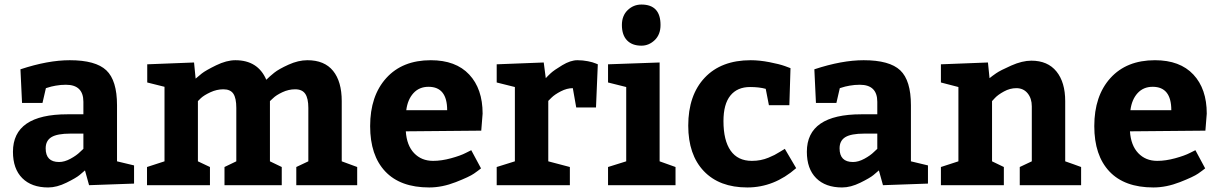

<svg xmlns="http://www.w3.org/2000/svg" viewBox="-20 -815 5358 845"><path d="M570 -7 372 0 354 -65Q345 -57 330 -44.5Q315 -32 272.5 -11Q230 10 192 10Q119 10 78 -31Q37 -72 37 -147Q37 -312 277 -312H347V-367Q347 -442 270 -442Q247 -442 225 -438Q203 -434 192 -430L182 -427L167 -362H77L70 -510Q191 -550 287 -550Q401 -550 448 -505.5Q495 -461 495 -352V-105L570 -87ZM181 -162Q181 -102 240 -102Q264 -102 290.5 -116.5Q317 -131 332 -146L347 -160V-227H290Q232 -227 206.5 -211.5Q181 -196 181 -162Z M1484 -370V-105L1552 -80V0H1284V-80L1337 -105V-340Q1337 -382 1323.5 -402Q1310 -422 1279 -422Q1250 -422 1222.5 -409Q1195 -396 1182 -383L1168 -370V-105L1220 -80V0H968V-80L1020 -105V-340Q1020 -383 1007 -402.5Q994 -422 963 -422Q934 -422 906 -409Q878 -396 864 -383L851 -370V-105L904 -80V0H627V-80L704 -105V-433L628 -452V-532L834 -540L841 -469Q851 -478 868 -491.5Q885 -505 931 -527.5Q977 -550 1016 -550Q1115 -550 1152 -464Q1167 -479 1187 -495Q1207 -511 1250 -530.5Q1293 -550 1333 -550Q1408 -550 1446 -503Q1484 -456 1484 -370Z M2098 -240 1766 -237Q1770 -175 1802.5 -141Q1835 -107 1886 -107Q1923 -107 1965 -118.5Q2007 -130 2030 -142L2054 -154L2097 -74Q2086 -65 2066 -51Q2046 -37 1986 -13.5Q1926 10 1869 10Q1742 10 1675.5 -60.5Q1609 -131 1609 -260Q1609 -393 1680 -471.5Q1751 -550 1876 -550Q1986 -550 2045 -487Q2104 -424 2104 -315ZM1866 -433Q1825 -433 1799.5 -405Q1774 -377 1768 -330H1948Q1948 -433 1866 -433Z M2166 -532 2373 -540 2382 -471Q2390 -480 2404 -493Q2418 -506 2454.5 -528Q2491 -550 2521 -550Q2545 -550 2567.5 -545.5Q2590 -541 2601 -536L2611 -532L2603 -342H2516L2501 -427Q2475 -427 2448 -413Q2421 -399 2407 -385L2393 -371V-105L2488 -80V0H2166V-80L2246 -105V-432L2166 -452Z M2656 -532 2883 -540V-105L2953 -80V0H2656V-80L2736 -105V-432L2656 -452ZM2717 -705Q2717 -746 2742.5 -770.5Q2768 -795 2803 -795Q2887 -795 2887 -705Q2887 -663 2861.5 -638.5Q2836 -614 2803 -614Q2762 -614 2739.5 -637.5Q2717 -661 2717 -705Z M3434 -160 3484 -75Q3387 10 3269 10Q3146 10 3077.5 -62Q3009 -134 3009 -262Q3009 -396 3081.5 -473Q3154 -550 3284 -550Q3322 -550 3366 -541.5Q3410 -533 3435 -524L3459 -515L3454 -352H3364L3350 -424Q3321 -432 3281 -432Q3225 -432 3194.5 -394.5Q3164 -357 3164 -282Q3164 -197 3195.5 -152Q3227 -107 3289 -107Q3309 -107 3327 -110.5Q3345 -114 3362 -121Q3379 -128 3388.5 -133Q3398 -138 3414.5 -148Q3431 -158 3434 -160Z M4064 -7 3866 0 3848 -65Q3839 -57 3824 -44.5Q3809 -32 3766.5 -11Q3724 10 3686 10Q3613 10 3572 -31Q3531 -72 3531 -147Q3531 -312 3771 -312H3841V-367Q3841 -442 3764 -442Q3741 -442 3719 -438Q3697 -434 3686 -430L3676 -427L3661 -362H3571L3564 -510Q3685 -550 3781 -550Q3895 -550 3942 -505.5Q3989 -461 3989 -352V-105L4064 -87ZM3675 -162Q3675 -102 3734 -102Q3758 -102 3784.5 -116.5Q3811 -131 3826 -146L3841 -160V-227H3784Q3726 -227 3700.5 -211.5Q3675 -196 3675 -162Z M4121 -532 4328 -540 4335 -471Q4346 -480 4364 -492.5Q4382 -505 4430.5 -526.5Q4479 -548 4519 -548Q4591 -548 4629.5 -500.5Q4668 -453 4668 -370V-105Q4681 -101 4705 -92Q4729 -83 4738 -80V0H4468V-80L4521 -105V-347Q4521 -382 4502.5 -404.5Q4484 -427 4453 -427Q4425 -427 4398.5 -412.5Q4372 -398 4359 -384L4346 -370V-105L4398 -80V0H4121V-80L4198 -105V-432L4121 -452Z M5285 -240 4953 -237Q4957 -175 4989.5 -141Q5022 -107 5073 -107Q5110 -107 5152 -118.5Q5194 -130 5217 -142L5241 -154L5284 -74Q5273 -65 5253 -51Q5233 -37 5173 -13.5Q5113 10 5056 10Q4929 10 4862.5 -60.5Q4796 -131 4796 -260Q4796 -393 4867 -471.5Q4938 -550 5063 -550Q5173 -550 5232 -487Q5291 -424 5291 -315ZM5053 -433Q5012 -433 4986.5 -405Q4961 -377 4955 -330H5135Q5135 -433 5053 -433Z"/></svg>

Font: BitterBold
Style: Bold
Weight: 700
Designer: Sol Matas
Foundry: Sol Matas
Version: Version 001.001